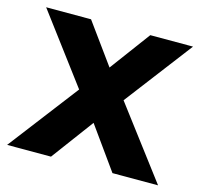

<svg xmlns="http://www.w3.org/2000/svg" viewBox="-84 -630 760 722"><g transform="rotate(15 296.0 -269.0)"><path d="M2.4 0 244.1 -315.7 241.2 -229.7 10.2 -537.9H185L330.7 -337L265.1 -334.9L415.6 -537.9H582L349.5 -232.9L350.1 -317.5L590 0H412.5L259.7 -213.5L325.1 -204.7L173.2 0Z"/></g></svg>

Font: Montserrat Alternates Thin
Style: Regular
Weight: 100
Designer: Julieta Ulanovsky
Foundry: Julieta Ulanovsky
Version: Version 9.000